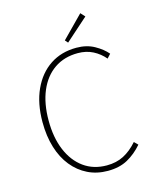

<svg xmlns="http://www.w3.org/2000/svg" viewBox="-125 -934 851 1033"><g transform="rotate(-15 300.0 -417.0)"><path d="M347 12Q286 12 236 -12.5Q186 -37 149.5 -82Q113 -127 93.5 -190.5Q74 -254 74 -332Q74 -436 109 -512.5Q144 -589 206.5 -630.5Q269 -672 353 -672Q410 -672 453 -648Q496 -624 521 -594L501 -572Q474 -604 437 -623Q400 -642 353 -642Q277 -642 222 -604Q167 -566 137.5 -496.5Q108 -427 108 -332Q108 -237 137.5 -166.5Q167 -96 221 -57Q275 -18 349 -18Q402 -18 443 -39Q484 -60 521 -102L541 -82Q504 -39 458 -13.5Q412 12 347 12ZM318 -710 304 -726 422 -846 444 -822Z"/></g></svg>

Font: Source Code Pro ExtraLight ExtraLight
Style: Regular
Weight: 250
Monospace: yes
Version: Version 1.018;hotconv 1.0.116;makeotfexe 2.5.65601